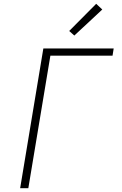

<svg xmlns="http://www.w3.org/2000/svg" viewBox="-20 -990 640 1010"><path d="M86 0 208 -735H578L572 -697H245L129 0ZM371 -803 344 -827 486 -970 518 -940Z"/></svg>

Font: Iosevka Curly XLtExObl
Style: Regular
Weight: 200
Width: 7
Italic angle: -9°
Monospace: yes
Designer: Belleve Invis
Foundry: Belleve Invis
Version: Version 11.0.1; ttfautohint (v1.8.3)